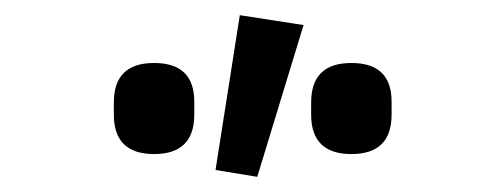

<svg xmlns="http://www.w3.org/2000/svg" viewBox="-20 -815 640 253"><path d="M130 -664V-680Q130 -732 183 -732Q236 -732 236 -681V-664Q236 -612 183 -612Q130 -612 130 -664ZM380 -782 319 -582 264 -591 296 -795ZM390 -664V-680Q390 -732 443 -732Q496 -732 496 -681V-664Q496 -612 443 -612Q390 -612 390 -664Z"/></svg>

Font: IBM Plex Sans Medm
Style: Regular
Weight: 500
Designer: Mike Abbink, Paul van der Laan, Pieter van Rosmalen
Foundry: Bold Monday
Version: Version 3.005